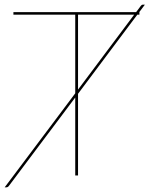

<svg xmlns="http://www.w3.org/2000/svg" viewBox="-32 -752 641 823"><path d="M565 -700H565.5V-689H556.5L302.5 -350V0H290.5V-334L6 45Q1.5 51 -5 51H-12L290.5 -352V-689H25.5V-700H551.5L571 -726Q573.5 -729 575.2 -730.5Q577 -732 581 -732H589ZM302.5 -368 543 -689H302.5Z"/></svg>

Font: Lato Hairline
Style: Regular
Weight: 100
Designer: Lukasz Dziedzic
Foundry: tyPoland Lukasz Dziedzic
Version: Version 2.007; 2014-02-27